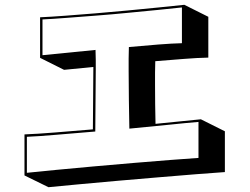

<svg xmlns="http://www.w3.org/2000/svg" viewBox="-20 -742 1040 800"><path d="M917 -25Q869 -22 796 -16Q723 -10 638 -3Q553 4 468 11.5Q383 19 308 26Q233 33 182 38L82 -11V-182Q135 -184 209 -190Q283 -196 367 -203Q367 -263 368 -330.5Q369 -398 369 -463L247 -451L147 -501V-670Q192 -672 252 -676.5Q312 -681 379 -686.5Q446 -692 513.5 -698.5Q581 -705 641.5 -711Q702 -717 748 -722L848 -672V-502Q802 -501 745.5 -496.5Q689 -492 627 -487Q626 -464 626 -439.5Q626 -415 626 -389Q626 -349 626.5 -307.5Q627 -266 628 -226L817 -245L917 -195ZM807 -234Q758 -230 681.5 -222Q605 -214 519 -206Q518 -262 517 -324.5Q516 -387 516 -448Q516 -473 516 -498Q516 -523 517 -546Q582 -552 639.5 -556.5Q697 -561 738 -562V-711Q695 -706 636.5 -700.5Q578 -695 512.5 -688.5Q447 -682 381 -677Q315 -672 257 -667.5Q199 -663 157 -661V-512L378 -534Q379 -514 379 -492.5Q379 -471 379 -449Q379 -384 378 -318Q377 -252 377 -194Q291 -187 215.5 -180.5Q140 -174 92 -172V-22Q140 -27 212.5 -34Q285 -41 369 -48.5Q453 -56 536 -63Q619 -70 690 -75.5Q761 -81 807 -84Z"/></svg>

Font: Rampart One
Style: Regular
Weight: 400
Designer: Fontworks Inc.
Foundry: Fontworks Inc.
Version: Version 1.100